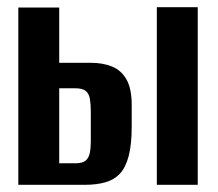

<svg xmlns="http://www.w3.org/2000/svg" viewBox="-20 -515 608 535"><path d="M31 0V-494H145V-340H233Q267 -340 292.5 -329.5Q318 -319 332.5 -293.5Q347 -268 347 -222V-162Q347 -112 338.5 -80Q330 -48 314 -31Q298 -14 273.5 -7Q249 0 216 0ZM145 -60H190Q209 -60 218 -67Q227 -74 230 -88Q233 -102 233 -120V-204Q233 -225 230.5 -239.5Q228 -254 219 -261.5Q210 -269 190 -269H145ZM417 0V-495H531V0Z"/></svg>

Font: Alumni Sans
Style: Bold
Weight: 700
Designer: Robert E. Leuschke
Foundry: Robert E. Leuschke
Version: Version 1.018